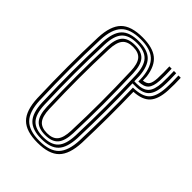

<svg xmlns="http://www.w3.org/2000/svg" viewBox="-183 -695 791 791"><g transform="rotate(45 212.0 -300.0)"><path d="M178.2 6.8Q111.8 6.8 81.5 -23.4Q51.2 -53.5 48.2 -122.8Q45 -220.5 45 -302.8Q45 -385 48.2 -477Q51.2 -546 81.1 -576.4Q111 -606.8 178.2 -606.8Q236.8 -606.8 266.4 -583.1Q296 -559.5 303.5 -505.5Q303.8 -499.5 304 -493.4Q304.2 -487.2 304.5 -481.5Q324.2 -483.2 331.8 -494.5Q339.2 -505.8 340.5 -530.8Q341.2 -544.8 341.1 -563.8Q341 -582.8 340.2 -600H353.5Q355.2 -563 353.8 -530.5Q351.8 -495.5 338.6 -480.8Q325.5 -466 293.8 -465.5Q293.8 -472 293.5 -478.9Q293.2 -485.8 292.8 -492.5Q287.5 -547.5 260.6 -571.6Q233.8 -595.8 178.2 -595.8Q118.2 -595.8 91.2 -567.9Q64.2 -540 61.5 -476.2Q58.2 -385.2 58.2 -303.4Q58.2 -221.5 61.5 -123.2Q64.2 -59.2 91.6 -31.8Q119 -4.2 178.2 -4.2Q238.2 -4.2 265 -32.2Q291.8 -60.2 294.5 -123.5Q297.2 -203.8 297.6 -276.2Q298 -348.8 295.8 -432Q346.2 -432.5 368.2 -453.6Q390.2 -474.8 393.2 -526.5Q394.2 -542.5 394.1 -563.8Q394 -585 393.2 -600H406.5Q407.2 -585 407.4 -563.8Q407.5 -542.5 406.5 -525.8Q403.5 -473 381.5 -448.5Q359.5 -424 309.5 -421.2Q311.2 -342.2 310.9 -271.9Q310.5 -201.5 308 -122.8Q304.8 -53.5 274.8 -23.4Q244.8 6.8 178.2 6.8ZM178.2 -15.5Q125.8 -15.5 101.5 -40.5Q77.2 -65.5 74.8 -124Q71.5 -220.5 71.5 -302.6Q71.5 -384.8 74.8 -475.5Q77.2 -533.5 101.1 -559Q125 -584.5 178.2 -584.5Q229 -584.5 252.9 -561.2Q276.8 -538 280.8 -484.5Q280.8 -477 281.1 -469.4Q281.5 -461.8 281.5 -454.5Q285.5 -454.2 295.8 -454.2Q331.8 -454 348.2 -471.2Q364.8 -488.5 367 -530.2Q367.5 -545 367.5 -564Q367.5 -583 366.8 -600H380Q380.8 -582.5 380.9 -561.9Q381 -541.2 380 -527.2Q377.5 -481.8 358.1 -462.2Q338.8 -442.8 295.8 -443.2Q286 -443.2 282.2 -443.2Q284.8 -357 284.5 -282Q284.2 -207 281.5 -124.2Q278.8 -66 254.9 -40.8Q231 -15.5 178.2 -15.5ZM178.2 -26.5Q224.2 -26.5 245.1 -49.4Q266 -72.2 268.2 -124.8Q271.2 -214.5 271.2 -296.2Q271.2 -378 268 -475Q266 -527.8 245 -550.6Q224 -573.5 178.2 -573.5Q132 -573.5 111 -550.6Q90 -527.8 88 -474.8Q84.8 -385.2 84.8 -303.5Q84.8 -221.8 88 -124.8Q90 -71.8 111.1 -49.1Q132.2 -26.5 178.2 -26.5ZM178.2 -37.8Q139 -37.8 121 -58Q103 -78.2 101.2 -125Q98 -221.2 98 -302.2Q98 -383.2 101.2 -474.2Q103 -521.5 121 -541.9Q139 -562.2 178.2 -562.2Q217 -562.2 235 -542Q253 -521.8 254.8 -474.5Q258 -378.2 258 -296.9Q258 -215.5 254.8 -125.5Q253 -78.5 235.1 -58.1Q217.2 -37.8 178.2 -37.8ZM178.2 -48.8Q210.8 -48.8 225.4 -66.9Q240 -85 241.5 -126Q244.8 -215.5 244.8 -296.4Q244.8 -377.2 241.5 -474Q240 -515 225.4 -533.1Q210.8 -551.2 178.2 -551.2Q145.5 -551.2 130.8 -533Q116 -514.8 114.5 -473.5Q111.2 -383.2 111.2 -302.6Q111.2 -222 114.5 -125.8Q116 -84.5 130.9 -66.6Q145.8 -48.8 178.2 -48.8Z"/></g></svg>

Font: Big Shoulders Inline Display
Style: Regular
Weight: 400
Designer: Patric King
Foundry: XO Type Co
Version: Version 1.000